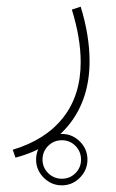

<svg xmlns="http://www.w3.org/2000/svg" viewBox="-20 -220 353 582"><path d="M89.4 263.7Q89.4 231.9 112.5 209Q135.7 186 167.5 186Q199.2 186 222.2 209Q245.1 231.9 245.1 263.7Q245.1 295.4 222.2 318.6Q199.2 341.8 167.5 341.8Q135.7 341.8 112.5 318.6Q89.4 295.4 89.4 263.7ZM108.9 263.7Q108.9 288.1 126.2 304.9Q143.6 321.8 167.5 321.8Q191.9 321.8 208.7 304.9Q225.6 288.1 225.6 263.7Q225.6 239.3 208.7 222.2Q191.9 205.1 167.5 205.1Q143.1 205.1 126 222.2Q108.9 239.3 108.9 263.7ZM26.9 257.8 18.6 233.9Q118.2 204.1 171.4 136.5Q224.6 68.8 224.6 -31.7Q224.6 -104.5 197.8 -190.9L224.6 -199.7Q251.5 -111.8 251.5 -34.7Q251.5 77.1 192.6 153.6Q133.8 230 26.9 257.8Z"/></svg>

Font: Vazirmatn FD Thin
Style: Regular
Weight: 100
Designer: Saber Rastikerdar
Foundry: Saber Rastikerdar
Version: Version 33.003